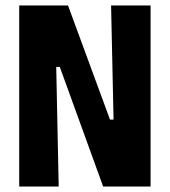

<svg xmlns="http://www.w3.org/2000/svg" viewBox="-20 -680 619 700"><path d="M50 0V-660H228L381 -244H394L385 -660H529V0H356L198 -436H185L194 0Z"/></svg>

Font: Bricolage Grotesque Condensed ExtraBold
Style: Regular
Weight: 800
Width: 3
Designer: Mathieu Triay
Foundry: Atelier Triay
Version: Version 1.000;gftools[0.9.30]